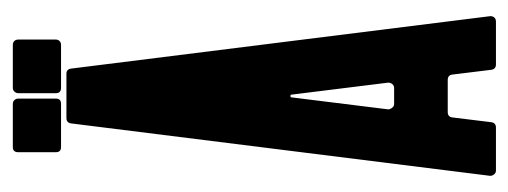

<svg xmlns="http://www.w3.org/2000/svg" viewBox="-278 -550 828 313"><g transform="rotate(-90 136.5 -394.0)"><path d="M172.4 -700.2Q179.7 -700.2 180.7 -692.4L266.1 -9.8Q266.6 -6.3 264.2 -2.9Q261.7 0 257.3 0H187.5Q179.7 0 178.7 -7.8L170.9 -71.3Q169.9 -78.6 162.1 -78.6H109.9Q102.1 -78.6 101.1 -71.3L93.3 -7.8Q92.3 0 84.5 0H14.6Q10.7 0 8.3 -2.9Q5.4 -6.8 5.9 -9.8L91.3 -692.4Q92.3 -700.2 100.1 -700.2ZM114.3 -176.3Q113.8 -173.3 116.7 -169.4Q119.1 -166 123 -166H148.9Q153.3 -166 155.8 -169.4Q158.2 -172.9 157.7 -176.3L138.2 -333.5Q138.2 -335 136.2 -335Q133.8 -335 133.8 -333.5ZM44.4 -717.3V-778.8Q44.4 -787.6 52.7 -787.6H123Q127 -787.6 129.4 -784.9Q131.8 -782.2 131.8 -778.8V-717.3Q131.8 -709 123 -709H52.7Q44.4 -709 44.4 -717.3ZM140.6 -717.3V-778.8Q140.6 -782.2 143.1 -784.9Q145.5 -787.6 149.4 -787.6H219.2Q223.1 -787.6 225.6 -785.2Q228 -782.7 228 -778.8V-717.3Q228 -713.9 225.6 -711.4Q223.1 -709 219.2 -709H149.4Q140.6 -709 140.6 -717.3Z"/></g></svg>

Font: Silence Rounded
Style: Regular
Weight: 400
Designer: Lilo Joris
Foundry: Lilo Joris
Version: Version 1.019;Fontself Maker 3.5.7